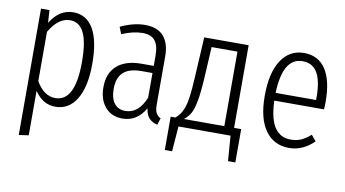

<svg xmlns="http://www.w3.org/2000/svg" viewBox="-74 -709 1959 1089"><g transform="rotate(10 906.0 -164.5)"><path d="M269 -534.2Q344.7 -534.2 384.8 -466.1Q424.8 -397.9 424.8 -264.2Q424.8 -132.8 381.3 -60.8Q337.9 11.2 259.8 11.2Q187.5 11.2 140.1 -59.1V196.8L84 205.1V-522.9H132.8L137.2 -450.2Q188 -534.2 269 -534.2ZM251 -37.1Q365.2 -37.1 365.2 -264.2Q365.2 -379.9 338.4 -433.3Q311.5 -486.8 258.8 -486.8Q190.9 -486.8 140.1 -398.9V-115.2Q185.5 -37.1 251 -37.1Z M824.7 -100.1Q824.7 -68.8 833.3 -52.7Q841.8 -36.6 859.9 -27.8L847.7 11.2Q816.4 3.9 799.1 -15.4Q781.7 -34.7 776.9 -70.8Q730 11.2 646 11.2Q583.5 11.2 546.6 -31.7Q509.8 -74.7 509.8 -145Q509.8 -227.1 559.3 -270.5Q608.9 -314 700.7 -314H770V-374Q770 -431.2 747.6 -459Q725.1 -486.8 676.8 -486.8Q621.1 -486.8 556.6 -459L541 -499Q616.2 -534.2 681.6 -534.2Q753.9 -534.2 789.3 -493.7Q824.7 -453.1 824.7 -377.9ZM654.8 -34.2Q731 -34.2 770 -130.9V-272.9H706.1Q636.7 -272.9 602.8 -241.9Q568.8 -210.9 568.8 -147Q568.8 -91.3 591.6 -62.7Q614.3 -34.2 654.8 -34.2Z M1279.8 -46.9H1320.8V145H1278.8L1267.6 0H967.8L956.5 145H914.6V-46.9H941.9Q958 -61.5 967 -73.5Q976.1 -85.4 985.8 -110.6Q995.6 -135.7 1001.5 -178.2Q1007.3 -220.7 1010.7 -286.1L1023.9 -522.9H1279.8ZM1223.6 -46.9V-476.1H1074.7L1064.5 -292Q1059.6 -209.5 1050.3 -161.1Q1041 -112.8 1027.8 -89.4Q1014.6 -65.9 990.7 -46.9Z M1765.6 -280.8Q1765.6 -258.3 1763.7 -238.8H1477.5Q1479.5 -183.1 1489.7 -143.3Q1500 -103.5 1517.3 -80.8Q1534.7 -58.1 1556.6 -47.6Q1578.6 -37.1 1606.4 -37.1Q1640.6 -37.1 1666.5 -48.6Q1692.4 -60.1 1720.7 -85L1748.5 -51.8Q1685.5 11.2 1605.5 11.2Q1518.1 11.2 1468.8 -57.4Q1419.4 -126 1419.4 -256.8Q1419.4 -389.6 1467 -461.9Q1514.6 -534.2 1597.7 -534.2Q1680.2 -534.2 1722.9 -469.5Q1765.6 -404.8 1765.6 -280.8ZM1710.4 -283.2V-298.8Q1710.4 -393.1 1682.9 -439.9Q1655.3 -486.8 1597.7 -486.8Q1483.9 -486.8 1477.5 -283.2Z"/></g></svg>

Font: Fira Sans Compressed Light
Style: Regular
Weight: 300
Width: 1
Designer: Carrois Corporate & Edenspiekermann AG
Foundry: Carrois Corporate GbR & Edenspiekermann AG
Version: Version 4.203;PS 004.203;hotconv 1.0.88;makeotf.lib2.5.64775